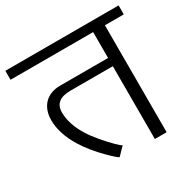

<svg xmlns="http://www.w3.org/2000/svg" viewBox="-154 -836 979 985"><g transform="rotate(-30 335.5 -343.5)"><path d="M670.9 -633.3H559.1V0H489.3V-431.2H238.3Q144.5 -431.2 144.5 -356.4Q144.5 -286.6 191.9 -210Q201.2 -194.8 214.1 -177.7Q227.1 -160.6 241.5 -143.3Q255.9 -126 270.8 -110.1Q285.6 -94.2 297.9 -82Q310.1 -69.8 318.8 -62.5Q327.6 -55.2 330.6 -55.2L286.6 -9.8Q279.3 -9.8 230.5 -58.1Q199.7 -88.9 174.8 -119.6Q149.9 -150.4 130.4 -182.1Q77.1 -269 77.1 -349.6Q77.1 -379.9 86.2 -404.1Q95.2 -428.2 111.8 -445.1Q128.4 -461.9 152.1 -470.9Q175.8 -480 205.1 -480H489.3V-633.3H0V-686.5H670.9Z"/></g></svg>

Font: SakalBharati
Style: Regular
Weight: 400
Designer: CDAC GIST
Foundry: CDAC
Version: 13.02